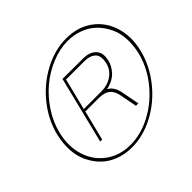

<svg xmlns="http://www.w3.org/2000/svg" viewBox="-188 -1044 1288 1288"><g transform="rotate(-45 456.0 -400.0)"><path d="M660.2 -506.8Q667 -538.6 663.3 -560.3Q659.7 -582 644.8 -595.2Q629.9 -608.4 610.6 -614.3Q591.3 -620.1 565.9 -620.1H389.2L391.1 -616.2L336.9 -398.9L334 -396H503.9Q561.5 -396 604.5 -425.8Q647.5 -455.6 660.2 -506.8ZM596.2 -296.9 622.1 -164.1H599.1L575.2 -288.1Q565.9 -334 538.6 -355.5Q511.2 -377 459 -377H329.1L331.1 -373L278.8 -164.1H259.8L377.9 -640.1L570.8 -639.2Q635.3 -639.2 666.7 -605.2Q698.2 -571.3 682.1 -506.8Q677.2 -487.3 667.5 -469.5Q657.7 -451.7 641.6 -433.3Q625.5 -415 599.4 -400.9Q573.2 -386.7 540 -379.9Q583 -358.9 596.2 -296.9ZM860.8 -400.9Q875.5 -466.3 872.3 -525.1Q869.1 -584 845.2 -633.5Q821.3 -683.1 784.4 -719.2Q747.6 -755.4 695.3 -775.6Q643.1 -795.9 583 -795.9Q507.8 -795.9 430.7 -764.4Q353.5 -732.9 289.8 -679.9Q226.1 -627 177.7 -553.7Q129.4 -480.5 109.9 -400.9Q83 -294.4 111.3 -202.9Q139.6 -111.3 213.4 -57.6Q287.1 -3.9 388.2 -3.9Q488.8 -3.9 588.6 -57.6Q688.5 -111.3 761.5 -202.9Q834.5 -294.4 860.8 -400.9ZM881.8 -400.9Q853.5 -288.1 777.1 -192.4Q700.7 -96.7 595.7 -40.8Q490.7 15.1 382.8 15.1Q318.4 15.1 262.7 -6.1Q207 -27.3 168.2 -65.2Q129.4 -103 104.5 -155.3Q79.6 -207.5 76.4 -269.5Q73.2 -331.5 88.9 -400.9Q116.7 -513.2 193.1 -608.4Q269.5 -703.6 374.8 -759.3Q480 -814.9 587.9 -814.9Q695.8 -814.9 773.2 -759.3Q850.6 -703.6 880.1 -608.4Q909.7 -513.2 881.8 -400.9Z"/></g></svg>

Font: Sinkin Sans 100 Thin Italic
Style: Regular
Weight: 100
Italic angle: -112°
Designer: Keith Bates
Foundry: K-Type
Version: Sinkin Sans (version 1.0)  by Keith Bates   •   © 2014   www